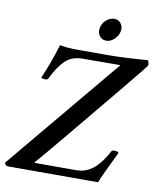

<svg xmlns="http://www.w3.org/2000/svg" viewBox="-106 -900 809 972"><g transform="rotate(10 298.0 -414.5)"><path d="M337.9 -771.5Q341.8 -794.9 361.3 -812Q380.9 -829.1 403.3 -829.1Q424.8 -829.1 437.5 -812Q450.2 -794.9 445.3 -771.5Q440.4 -748 421.4 -730.5Q402.3 -712.9 380.9 -712.9Q358.4 -712.9 345.7 -730.5Q333 -748 337.9 -771.5ZM278.3 -602.5Q223.6 -602.5 189 -568.4Q154.3 -534.2 125 -471.7Q122.1 -466.8 113.3 -466.8Q93.8 -466.8 89.8 -472.7Q123 -545.9 155.3 -650.4Q186.5 -642.6 251 -642.6H402.3Q476.6 -642.6 605.5 -652.3Q608.4 -651.4 610.8 -642.1Q613.3 -632.8 612.3 -626Q611.3 -622.1 512.2 -501.5Q413.1 -380.9 294.4 -237.8Q175.8 -94.7 128.9 -41H346.7Q401.4 -41 444.3 -82Q474.6 -111.3 504.9 -167Q507.8 -171.9 517.6 -171.9Q537.1 -171.9 541 -164.1Q478.5 -36.1 464.8 0H2Q-5.9 0 -11.7 -6.8Q-17.6 -13.7 -14.6 -17.6L473.6 -603.5Z"/></g></svg>

Font: Crimson
Style: SemiboldItalic
Weight: 600
Italic angle: -11°
Version: Version 0.8 ; ttfautohint (v1.00) -l 8 -r 50 -G 200 -x 14 -D